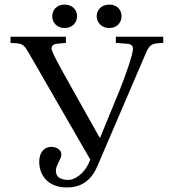

<svg xmlns="http://www.w3.org/2000/svg" viewBox="-20 -811 756 842"><path d="M209 -740C209 -714 228 -688 263 -688C299 -688 318 -714 318 -740C318 -766 299 -791 263 -791C228 -791 209 -766 209 -740ZM404 -740C404 -714 424 -688 459 -688C495 -688 513 -714 513 -740C513 -766 495 -791 459 -791C424 -791 404 -766 404 -740ZM26 -623 54 -621C89 -618 90 -605 128 -541L376 -111L366 -89C348 -52 310 -22 280 -22C237 -22 225 -41 225 -63C225 -87 249 -112 249 -134C249 -154 228 -167 204 -167C173 -167 152 -141 152 -102C152 -42 191 11 272 11C301 11 368 8 406 -80L618 -574C637 -619 645 -620 696 -623V-650H488V-623L539 -619C556 -617 563 -610 563 -597C563 -571 529 -476 504 -414L419 -207L416 -209L301 -414C235 -531 206 -585 206 -598C206 -612 217 -618 229 -619L269 -623V-650H26Z"/></svg>

Font: erewhon
Style: Regular
Weight: 400
Version: Version 1.0.0